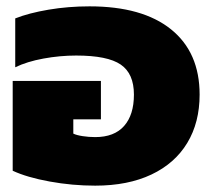

<svg xmlns="http://www.w3.org/2000/svg" viewBox="-20 -570 669 605"><path d="M20 -32V-315H298V-194H211V-149Q221 -144 240.5 -141Q260 -138 280 -138Q340 -138 371 -173Q402 -208 402 -272Q402 -338 360.5 -366.5Q319 -395 220 -395Q169 -395 117 -385.5Q65 -376 28 -358V-512Q71 -529 133 -539.5Q195 -550 262 -550Q429 -550 519 -477.5Q609 -405 609 -272Q609 -184 570 -119.5Q531 -55 457 -20Q383 15 280 15Q208 15 136.5 2Q65 -11 20 -32Z"/></svg>

Font: Prompt ExtraBold
Style: Regular
Weight: 800
Designer: Katatrad Team
Foundry: CadsonDemak
Version: Version 1.000